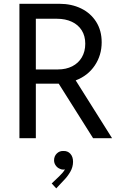

<svg xmlns="http://www.w3.org/2000/svg" viewBox="-20 -740 657 1028"><path d="M84 -719.7H297.9Q362.8 -719.7 414.1 -694.8Q465.3 -669.9 494.9 -623.3Q524.4 -576.7 524.4 -513.7Q524.4 -444.3 487.5 -389.4Q450.7 -334.5 385.3 -309.6L580.1 0H478.5L294.4 -292H284.2H171.9V0H84ZM290 -368.2Q333.5 -368.2 366.7 -385Q399.9 -401.9 418.2 -433.1Q436.5 -464.4 436.5 -505.9Q436.5 -547.4 417.7 -577.4Q398.9 -607.4 364.5 -623.5Q330.1 -639.6 284.2 -639.6H171.9V-368.2ZM256.8 242.2 296.9 204.1Q319.8 182.1 327.6 167Q322.8 168 319.3 168Q307.1 168 295.7 161.6Q284.2 155.3 276.9 143.8Q269.5 132.3 269.5 118.2Q269.5 96.2 284.2 81.8Q298.8 67.4 319.3 68.4Q342.3 67.4 356.7 83.3Q371.1 99.1 371.1 126Q371.1 154.8 356 180.4Q340.8 206.1 323.2 223.6L281.2 268.6Z"/></svg>

Font: Reddit Sans Vanilla
Style: Regular
Weight: 400
Designer: Stephen Hutchings
Foundry: Reddit
Version: Version 1.013